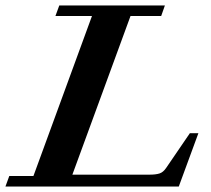

<svg xmlns="http://www.w3.org/2000/svg" viewBox="-35 -683 773 703"><path d="M-15.1 0 -1 -38.6H87.4L301.8 -624.5H168L182.1 -663.1H568.8L555.2 -624.5H442.9L230 -43.5H512.2Q535.6 -43.5 549.1 -47.9Q562.5 -52.2 573.2 -67.9L660.2 -195.3H691.4L619.6 0Z"/></svg>

Font: Elstob 8pt
Style: Bold Italic
Weight: 700
Italic angle: -20°
Designer: Peter S. Baker
Version: Version 1.015